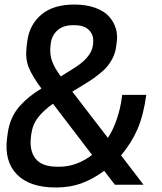

<svg xmlns="http://www.w3.org/2000/svg" viewBox="-20 -812 711 844"><path d="M225.1 12.2Q109.9 12.2 53.7 -45.9Q-2.4 -104 11.2 -206.1L14.2 -228Q19 -263.2 32.7 -293.2Q46.4 -323.2 67.6 -346.7Q88.9 -370.1 111.1 -387.7Q133.3 -405.3 162.1 -422.9Q121.6 -477.1 106 -516.4Q90.3 -555.7 97.2 -608.9L100.1 -631.8Q109.9 -704.6 162.4 -748.3Q214.8 -792 306.2 -792Q359.4 -792 398.9 -777.6Q438.5 -763.2 459.7 -739Q481 -714.8 489.3 -686.3Q497.6 -657.7 493.2 -627L490.2 -605Q486.8 -579.6 475.6 -557.4Q464.4 -535.2 450.2 -518.6Q436 -502 412.8 -483.9Q389.6 -465.8 369.9 -453.4Q350.1 -440.9 319.8 -422.4Q314.9 -419.4 312.3 -418Q309.6 -416.5 305.4 -413.8Q301.3 -411.1 297.9 -409.2L454.1 -206.1Q476.1 -237.8 492.9 -286.6Q509.8 -335.4 516.1 -387.2L517.1 -395H623Q610.8 -304.7 584.2 -243.9Q557.6 -183.1 512.2 -128.9L610.8 0H484.9L438 -61Q387.2 -23.9 337.4 -5.9Q287.6 12.2 225.1 12.2ZM231.9 -79.1H240.2Q316.4 -79.1 384.8 -130.9L212.9 -356Q171.4 -326.7 147 -295.2Q122.6 -263.7 117.2 -220.2L116.2 -211.9Q108.4 -148.9 136.7 -114Q165 -79.1 231.9 -79.1ZM203.1 -621.1 202.1 -612.8Q197.3 -574.2 209.2 -542.5Q221.2 -510.7 247.1 -476.1Q313 -516.1 331.5 -530.3Q383.3 -570.3 388.2 -612.8L389.2 -621.1Q393.6 -656.2 372.3 -678.7Q351.1 -701.2 308.1 -701.2H299.8Q257.8 -701.2 232.7 -678.7Q207.5 -656.2 203.1 -621.1Z"/></svg>

Font: Cooper Hewitt
Style: Medium Italic
Weight: 708
Designer: Village Type and Design LLC
Foundry: Cooper Hewitt Smithsonian Design Museum
Version: 1.000